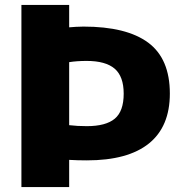

<svg xmlns="http://www.w3.org/2000/svg" viewBox="-20 -760 753 780"><path d="M67 0V-740H261V-649Q273.5 -650 288.5 -651Q303.5 -652 319 -652Q494 -652 582 -586.8Q670 -521.5 670 -380Q670 -245.5 584.8 -177Q499.5 -108.5 332.5 -108.5Q294.5 -108.5 261 -110.5V0ZM332.5 -247.5Q410 -247.5 446.2 -277.8Q482.5 -308 482.5 -379.5Q482.5 -449.5 445.8 -481Q409 -512.5 332 -512.5Q293 -512.5 261 -507.5V-251.5Q279 -249.5 295.5 -248.5Q312 -247.5 332.5 -247.5Z"/></svg>

Font: Encode Sans Semi Expanded ExtraBold
Style: Regular
Weight: 800
Width: 6
Designer: Multiple Designers
Foundry: Impallari Type
Version: Version 3.000; ttfautohint (v1.8.3) -l 8 -r 50 -G 200 -x 14 